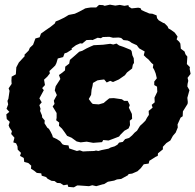

<svg xmlns="http://www.w3.org/2000/svg" viewBox="-20 -725 838 824"><path d="M320 71H311L297 79L273 77L270 67L253 70L239 61L225 60L214 52L201 51L184 42L178 35L159 29L157 19L138 17L127 8L113 -1L114 -14L102 -25L84 -30L82 -47L66 -56L70 -69L56 -83L55 -97L49 -110L37 -114L42 -134L28 -150L31 -162L21 -177L17 -187L22 -202L9 -214L7 -234L20 -245L8 -258L15 -277L12 -292L16 -301L21 -335L17 -346L30 -365L29 -379L30 -396L48 -406L50 -436L61 -457L86 -484L85 -490L103 -508L108 -520L122 -533L132 -560L150 -565L156 -581L177 -596L196 -609L215 -624L219 -633L232 -638L255 -649L275 -661L301 -666L322 -676L346 -689L356 -691L370 -693H393L405 -704L422 -703L429 -700L452 -705L475 -701L494 -704L514 -700L531 -703L533 -696L545 -689L573 -692L583 -690L587 -682L602 -675L621 -667L634 -666L652 -659L654 -647L661 -638L680 -627L686 -625L699 -612L703 -603L715 -596L730 -585L742 -568L738 -556L749 -546L754 -538L756 -516L772 -504L776 -492L784 -482L782 -450L795 -437L794 -429L798 -408L785 -391L788 -378L785 -365L784 -354L793 -338L784 -305L786 -287L785 -279L765 -247L764 -226L755 -220L742 -191L743 -178L734 -156L722 -142L711 -122L694 -111L679 -95V-84L658 -67L657 -56L648 -52L621 -35L618 -23L597 -20L584 -3L570 10L547 20L532 22L529 27L500 43L482 45L470 50L443 55L427 65L421 66L393 74L376 70L362 74ZM384 -77 392 -79 402 -77 416 -81 446 -87 455 -92 472 -97 484 -104 491 -113 507 -116 517 -128 534 -133 547 -144 558 -156 568 -164 581 -185 592 -195 604 -207 611 -220 619 -232 618 -249 635 -263 631 -275 644 -286 643 -306 655 -331 654 -353 642 -360V-375L653 -389L648 -410L642 -425L636 -435L638 -448L630 -455L617 -470L607 -478L597 -488L601 -504L578 -517L576 -519L567 -531L545 -541L537 -547L528 -551L510 -553L500 -562L489 -564L465 -563L449 -567L421 -566L413 -561L399 -563L377 -553L372 -554L351 -553L333 -538L324 -539L306 -531L287 -517L289 -513L267 -499L257 -496L251 -480L228 -474L222 -454L217 -444L209 -436L192 -420L194 -410L183 -396L169 -383L173 -360L161 -347L168 -338L149 -303L159 -286L149 -274L154 -258L152 -249L160 -230L161 -221L172 -208L171 -196L183 -177L190 -172L197 -160L204 -146L207 -136L224 -128L238 -119L248 -106L255 -103L274 -101L277 -88L310 -77L322 -80L336 -75L355 -76ZM352 -117 326 -114 309 -118 287 -134 268 -142 257 -158 246 -173 233 -185 234 -199 221 -209 223 -219V-240L206 -268L214 -279L211 -293L224 -317L215 -337L219 -355L239 -386L233 -403L247 -413L259 -423L260 -439L277 -452L280 -468L302 -487L320 -503L333 -507L351 -517L368 -525L382 -531L422 -533L453 -537L466 -534L480 -538L491 -530L509 -524L541 -511L545 -505L548 -488L554 -475L555 -455L550 -447L547 -431L525 -414L516 -402L490 -384L465 -373L453 -378L438 -371L427 -384L410 -382L398 -380L379 -369L377 -356L373 -340L371 -318L361 -300L372 -285L378 -279L390 -278L404 -277L425 -283L433 -290L449 -303L468 -304L503 -299L513 -292H528L537 -274L533 -263L546 -236L547 -215L537 -207L538 -188L532 -174L514 -164L497 -147L491 -139L465 -129L446 -122L423 -124L418 -115L380 -112Z"/></svg>

Font: Winky Rough Black
Style: Italic
Weight: 900
Italic angle: -8.97852°
Designer: Simon Atzbach
Foundry: typofactur
Version: Version 1.206; ttfautohint (v1.8.4.7-5d5b)